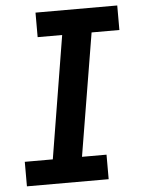

<svg xmlns="http://www.w3.org/2000/svg" viewBox="-53 -777 605 819"><g transform="rotate(-5 250.0 -367.5)"><path d="M29 0V-105H149L235 -630H130V-735H480V-630H361L274 -105H379V0Z"/></g></svg>

Font: Iosevka Curly Slab XBdObl
Style: Regular
Weight: 800
Italic angle: -9°
Monospace: yes
Designer: Belleve Invis
Foundry: Belleve Invis
Version: Version 11.1.0; ttfautohint (v1.8.3)